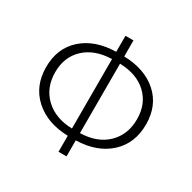

<svg xmlns="http://www.w3.org/2000/svg" viewBox="-170 -923 1115 1116"><g transform="rotate(30 387.5 -365.0)"><path d="M415 -597.7V-131.8Q529.3 -134.8 595.7 -199.2Q662.1 -263.7 662.1 -367.2Q662.1 -469.7 595.7 -532.2Q529.3 -594.7 415 -597.7ZM361.3 -131.8V-597.7Q247.1 -594.7 180.2 -532.2Q113.3 -469.7 113.3 -367.2Q113.3 -263.7 180.7 -199.2Q248 -134.8 361.3 -131.8ZM415 -753.9V-646.5Q555.7 -642.6 639.2 -567.9Q722.7 -493.2 722.7 -367.2Q722.7 -240.2 639.2 -163.6Q555.7 -86.9 415 -83V24.4H361.3V-83Q221.7 -86.9 137.2 -163.6Q52.7 -240.2 52.7 -367.2Q52.7 -493.2 136.7 -568.4Q220.7 -643.6 361.3 -646.5V-753.9Z"/></g></svg>

Font: Gen Shin Gothic Light
Style: Regular
Weight: 200
Designer: [Source Han Sans]
Ryoko NISHIZUKA  (kana & ideographs); Paul D. Hunt (Latin, Greek & Cyrillic); Wenlong ZHANG  (bopomofo
Version: Version 1.002.20150607